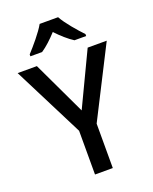

<svg xmlns="http://www.w3.org/2000/svg" viewBox="-170 -1033 896 1126"><g transform="rotate(-20 278.0 -470.5)"><path d="M335 -941H220C195 -896 139 -831 104 -793V-781H177C210 -803 243 -834 276 -870C310 -834 346 -802 379 -781H452V-793C417 -830 359 -896 335 -941ZM278 -380 120 -714H0L223 -273V0H334V-277L556 -714H437Z"/></g></svg>

Font: Noto Sans Thai Medium
Style: Regular
Weight: 500
Designer: Monotype Design Team
Foundry: Monotype Imaging Inc.
Version: Version 1.901